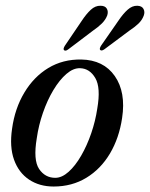

<svg xmlns="http://www.w3.org/2000/svg" viewBox="-20 -656 534 684"><path d="M269.5 -444Q349 -442.5 389 -385Q429 -327.5 415 -235.5Q404.5 -164.5 371.8 -109.2Q339 -54 287.8 -22.8Q236.5 8.5 171 8.5Q120.5 8.5 83.5 -16.2Q46.5 -41 30 -87Q13.5 -133 23 -197.5Q33 -270 66.8 -326.2Q100.5 -382.5 152.2 -413.8Q204 -445 269.5 -444ZM177 -22.5Q200.5 -22.5 224.5 -44Q248.5 -65.5 269.2 -101.5Q290 -137.5 305 -181.2Q320 -225 326.5 -269Q339.5 -344 319.5 -378Q299.5 -412 265.5 -413Q241.5 -414 216.8 -392.8Q192 -371.5 170.2 -335.2Q148.5 -299 133 -254.2Q117.5 -209.5 111 -163.5Q98 -86 119.2 -54.2Q140.5 -22.5 177 -22.5ZM271 -581.5Q287.5 -606.5 303.5 -621.2Q319.5 -636 338 -635.5Q354.5 -635.5 360.5 -625.2Q366.5 -615 362 -601Q356 -585.5 343 -572.5Q330 -559.5 311.5 -547L223 -480Q213 -472.5 208 -477.5Q204 -481.5 211 -493ZM402 -582.5Q418.5 -607 434.8 -621.5Q451 -636 469 -635.5Q485.5 -635 491.2 -624.2Q497 -613.5 492 -600Q486 -584 472.8 -571.5Q459.5 -559 440.5 -546.5L352 -480.5Q341.5 -473 336.5 -478.5Q333.5 -483 340.5 -494Z"/></svg>

Font: Fraunces 144pt S050
Style: Italic
Weight: 400
Italic angle: -16°
Version: Version 1.000; ttfautohint (v1.8.3)